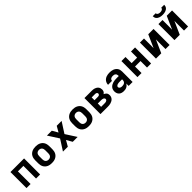

<svg xmlns="http://www.w3.org/2000/svg" viewBox="498 -2568 4404 4404"><g transform="rotate(-45 2700.0 -366.0)"><path d="M79 0V-520H521V0H389V-410H211V0Z M900 8Q870 8 840 3Q810 -2 783 -14.5Q756 -27 733.5 -47.5Q711 -68 697 -94.5Q683 -121 677 -150.5Q671 -180 671 -210V-310Q671 -340 677 -369.5Q683 -399 697 -425.5Q711 -452 733.5 -472.5Q756 -493 783 -505.5Q810 -518 840 -523Q870 -528 900 -528Q930 -528 960 -523Q990 -518 1017 -505.5Q1044 -493 1066.5 -472.5Q1089 -452 1103 -425.5Q1117 -399 1123 -369.5Q1129 -340 1129 -310V-210Q1129 -180 1123 -150.5Q1117 -121 1103 -94.5Q1089 -68 1066.5 -47.5Q1044 -27 1017 -14.5Q990 -2 960 3Q930 8 900 8ZM900 -102Q921 -102 940.5 -109.5Q960 -117 973.5 -133Q987 -149 992 -169Q997 -189 997 -210V-310Q997 -331 992 -351Q987 -371 973.5 -387Q960 -403 940.5 -410.5Q921 -418 900 -418Q879 -418 859.5 -410.5Q840 -403 826.5 -387Q813 -371 808 -351Q803 -331 803 -310V-210Q803 -189 808 -169Q813 -149 826.5 -133Q840 -117 859.5 -109.5Q879 -102 900 -102Z M1262 0 1429 -260 1262 -520H1420L1500 -381L1580 -520H1738L1571 -260L1738 0H1580L1500 -139L1420 0Z M2100 8Q2070 8 2040 3Q2010 -2 1983 -14.5Q1956 -27 1933.5 -47.5Q1911 -68 1897 -94.5Q1883 -121 1877 -150.5Q1871 -180 1871 -210V-310Q1871 -340 1877 -369.5Q1883 -399 1897 -425.5Q1911 -452 1933.5 -472.5Q1956 -493 1983 -505.5Q2010 -518 2040 -523Q2070 -528 2100 -528Q2130 -528 2160 -523Q2190 -518 2217 -505.5Q2244 -493 2266.5 -472.5Q2289 -452 2303 -425.5Q2317 -399 2323 -369.5Q2329 -340 2329 -310V-210Q2329 -180 2323 -150.5Q2317 -121 2303 -94.5Q2289 -68 2266.5 -47.5Q2244 -27 2217 -14.5Q2190 -2 2160 3Q2130 8 2100 8ZM2100 -102Q2121 -102 2140.5 -109.5Q2160 -117 2173.5 -133Q2187 -149 2192 -169Q2197 -189 2197 -210V-310Q2197 -331 2192 -351Q2187 -371 2173.5 -387Q2160 -403 2140.5 -410.5Q2121 -418 2100 -418Q2079 -418 2059.5 -410.5Q2040 -403 2026.5 -387Q2013 -371 2008 -351Q2003 -331 2003 -310V-210Q2003 -189 2008 -169Q2013 -149 2026.5 -133Q2040 -117 2059.5 -109.5Q2079 -102 2100 -102Z M2479 0V-520H2716Q2739 -520 2761.5 -517.5Q2784 -515 2805.5 -507.5Q2827 -500 2846.5 -487Q2866 -474 2879.5 -456Q2893 -438 2899.5 -415.5Q2906 -393 2906 -370Q2906 -356 2903 -341.5Q2900 -327 2893.5 -314Q2887 -301 2876.5 -291Q2866 -281 2853 -273Q2871 -265 2887 -254.5Q2903 -244 2915 -229Q2927 -214 2932 -195.5Q2937 -177 2937 -158Q2937 -132 2928.5 -107.5Q2920 -83 2903 -64Q2886 -45 2863.5 -32.5Q2841 -20 2816.5 -12.5Q2792 -5 2767 -2.5Q2742 0 2716 0ZM2607 -322H2716Q2727 -322 2738 -324Q2749 -326 2758 -331.5Q2767 -337 2772.5 -347Q2778 -357 2778 -368Q2778 -379 2772.5 -389Q2767 -399 2757.5 -404Q2748 -409 2737.5 -411Q2727 -413 2716 -413H2607ZM2607 -107H2716Q2726 -107 2736 -107.5Q2746 -108 2755.5 -110Q2765 -112 2774.5 -115.5Q2784 -119 2792 -125.5Q2800 -132 2804.5 -141Q2809 -150 2809 -160Q2809 -175 2799 -187Q2789 -199 2775 -205Q2761 -211 2746 -213Q2731 -215 2716 -215H2607Z M3235 8Q3203 8 3172 0Q3141 -8 3117 -29Q3093 -50 3082 -80.5Q3071 -111 3071 -142Q3071 -171 3080 -199.5Q3089 -228 3108.5 -249.5Q3128 -271 3153.5 -285Q3179 -299 3207 -307.5Q3235 -316 3264 -318.5Q3293 -321 3322 -321H3393V-341Q3393 -358 3386 -375Q3379 -392 3365 -402.5Q3351 -413 3333.5 -417Q3316 -421 3298 -421Q3282 -421 3265.5 -418Q3249 -415 3235.5 -406Q3222 -397 3213.5 -382.5Q3205 -368 3205 -352H3077Q3077 -378 3085.5 -404Q3094 -430 3109.5 -451Q3125 -472 3147 -487.5Q3169 -503 3194 -512Q3219 -521 3245.5 -524.5Q3272 -528 3298 -528Q3326 -528 3353.5 -524.5Q3381 -521 3406.5 -511Q3432 -501 3454.5 -484.5Q3477 -468 3492.5 -445.5Q3508 -423 3514.5 -395.5Q3521 -368 3521 -341V0H3393V-78Q3382 -57 3365 -40Q3348 -23 3327 -12Q3306 -1 3282.5 3.5Q3259 8 3235 8ZM3286 -99Q3306 -99 3325.5 -103.5Q3345 -108 3361 -120Q3377 -132 3385 -150.5Q3393 -169 3393 -189V-214H3322Q3310 -214 3297 -213.5Q3284 -213 3272 -211Q3260 -209 3247.5 -205.5Q3235 -202 3224.5 -196Q3214 -190 3206.5 -179Q3199 -168 3199 -156Q3199 -141 3208 -128.5Q3217 -116 3230 -109.5Q3243 -103 3257.5 -101Q3272 -99 3286 -99Z M3679 0V-520H3811V-321H3989V-520H4121V0H3989V-211H3811V0Z M4279 0V-520H4411V-312Q4411 -286 4410.5 -260Q4410 -234 4410 -208L4549 -520H4721V0H4589V-208Q4589 -234 4589.5 -260Q4590 -286 4590 -312L4451 0Z M4879 0V-520H5011V-312Q5011 -286 5010.5 -260Q5010 -234 5010 -208L5149 -520H5321V0H5189V-208Q5189 -234 5189.5 -260Q5190 -286 5190 -312L5051 0ZM5100 -600Q5078 -600 5056 -602.5Q5034 -605 5013 -611.5Q4992 -618 4973 -629.5Q4954 -641 4940 -658Q4926 -675 4920 -696.5Q4914 -718 4914 -740H5010Q5010 -725 5019 -712Q5028 -699 5041.5 -692Q5055 -685 5070 -682.5Q5085 -680 5100 -680Q5115 -680 5130 -682.5Q5145 -685 5158.5 -692Q5172 -699 5181 -712Q5190 -725 5190 -740H5286Q5286 -718 5280 -696.5Q5274 -675 5260 -658Q5246 -641 5227 -629.5Q5208 -618 5187 -611.5Q5166 -605 5144 -602.5Q5122 -600 5100 -600Z"/></g></svg>

Font: Iosevka Aile Extrabold
Style: Regular
Weight: 800
Designer: Belleve Invis
Foundry: Belleve Invis
Version: Version 27.3.5; ttfautohint (v1.8.4)